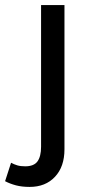

<svg xmlns="http://www.w3.org/2000/svg" viewBox="-82 -510 353 755"><path d="M34.5 225Q4 225 -19.5 218.8Q-43 212.5 -62 202.5L-38.5 130Q-26.5 136.5 -14 140.2Q-1.5 144 17 144Q51.5 144 65.5 124.5Q79.5 105 79.5 67V-490H171.5V77Q171.5 145.5 134.2 185.2Q97 225 34.5 225Z"/></svg>

Font: Geologica Light
Style: Regular
Weight: 300
Designer: Sindre Bremnes, Frode Helland
Foundry: Monokrom Skriftforlag AS
Version: Version 1.010; ttfautohint (v1.8.4.7-5d5b);gftools[0.9.28]